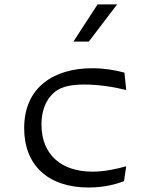

<svg xmlns="http://www.w3.org/2000/svg" viewBox="-20 -822 660 854"><path d="M390 -518.5C222 -518.5 87.5 -436 87.5 -251.5C87.5 -89.5 191.5 12 374 12C447 12 499.5 -4 531.5 -16L541.5 -82.5C496.5 -70 445 -58.5 391 -58.5C256.5 -58.5 164.5 -131 164.5 -268C164.5 -355 203 -398.5 229 -417C256 -436 294 -446 356 -446C417 -446 484 -436 541.5 -421.5L533.5 -499C490.5 -510.5 442 -518.5 390 -518.5ZM306.5 -637 414 -802.5H501L375 -637Z"/></svg>

Font: Monaspace Argon Light
Style: Regular
Weight: 300
Designer: Riley Cran & the Lettermatic Team
Foundry: Lettermatic
Version: Version 1.000 (Monaspace Argon)